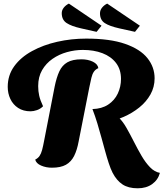

<svg xmlns="http://www.w3.org/2000/svg" viewBox="-20 -898 895 1051"><path d="M560.7 -230.7 486 -301Q537.3 -302.3 572.3 -325.5Q607.3 -348.7 624.8 -386Q642.3 -423.3 642.3 -465.7Q642.3 -517.7 615.2 -553.2Q588 -588.7 541 -606.7Q494 -624.7 433.7 -624.7Q390 -624.7 346.7 -612.7Q303.3 -600.7 267.7 -576Q232 -551.3 210.5 -514.2Q189 -477 189 -426.3Q189 -398.3 194.7 -373.7Q200.3 -349 215.7 -316.3Q201.7 -302 182.5 -295.3Q163.3 -288.7 147.3 -288.7Q107.3 -288.7 79.2 -307.2Q51 -325.7 36.7 -356.2Q22.3 -386.7 22.3 -422.3Q22.3 -486.3 58 -535.5Q93.7 -584.7 155.2 -618.3Q216.7 -652 293.3 -669.3Q370 -686.7 452.3 -686.7Q582.3 -686.7 665 -657.8Q747.7 -629 787 -579.8Q826.3 -530.7 826.3 -469.3Q826.3 -421.7 803.7 -381.2Q781 -340.7 742.5 -309.7Q704 -278.7 657 -258.2Q610 -237.7 560.7 -230.7ZM264.3 20Q232 20 205 8.3Q178 -3.3 172.7 -24.3Q188 -32 196.5 -44.3Q205 -56.7 210.7 -78Q216.3 -99.3 222.3 -131.7L279.3 -424.3Q289.3 -474 304.7 -507.2Q320 -540.3 348.5 -556.8Q377 -573.3 426 -573.3Q461.7 -573.3 488.5 -560.2Q515.3 -547 518.3 -525Q502.7 -518.3 493.8 -505.3Q485 -492.3 480.3 -472Q475.7 -451.7 469 -420.3L410.7 -124.7Q402 -76.7 385.7 -44.3Q369.3 -12 340.7 4Q312 20 264.3 20ZM733.7 132.7Q682.3 132.7 650.3 111.3Q618.3 90 596.3 47.7Q585 25 575.2 -5Q565.3 -35 555.7 -70.2Q546 -105.3 535.5 -143.8Q525 -182.3 513 -222.2Q501 -262 486 -301L630.3 -254.3Q652.3 -233.3 672.5 -197.8Q692.7 -162.3 713 -122.2Q733.3 -82 755 -44.8Q776.7 -7.7 801.5 17.8Q826.3 43.3 855.3 48.3Q845 86.7 813 109.7Q781 132.7 733.7 132.7ZM719 -723.7 633.3 -742.7Q579.3 -754.7 553.3 -771.8Q527.3 -789 527.3 -825Q527.3 -841.7 538.3 -855.7Q549.3 -869.7 566.7 -878.3L745.7 -757.3ZM508.7 -723.7 424 -742.7Q370.3 -754.7 344.2 -772.2Q318 -789.7 318 -826Q318 -842 328.8 -855.8Q339.7 -869.7 357 -878.3L535.7 -757.3Z"/></svg>

Font: Sansita Swashed Light
Style: Regular
Weight: 300
Designer: Pablo Cosgaya
Foundry: Omnibus-Type
Version: Version 1.003